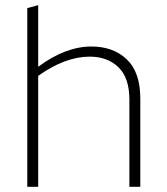

<svg xmlns="http://www.w3.org/2000/svg" viewBox="-20 -719 641 739"><path d="M325 -501Q231 -501 127 -427V0H85V-688L127 -699V-462Q232 -540 332 -540Q416 -540 468 -490.5Q520 -441 520 -340V0H478V-336Q478 -419 436 -460Q394 -501 325 -501Z"/></svg>

Font: Roundo Light
Style: Regular
Weight: 300
Designer: Namrata Goyal (Gurmukhi), Shiva Nallaperumal (Latin)
Foundry: Indian Type Foundry
Version: Version 1.000;PS 1.0;hotconv 1.0.88;makeotf.lib2.5.647800